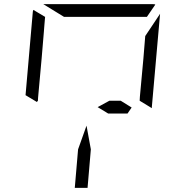

<svg xmlns="http://www.w3.org/2000/svg" viewBox="-20 -1020 856 932"><path d="M421 -295 405 -108H343L359 -295L400 -410ZM104 -558 139 -959Q139 -966 142 -972L199 -938L198 -928L195 -892L193 -866L182 -735L165 -548L164 -531L159 -525ZM291 -938 190 -1000H452H720Q730 -1000 734 -998L693 -938H663H477H415ZM757 -953 717 -500V-495L658 -531L659 -550L676 -735L685 -845ZM511 -531H566L619 -498L599 -469H505L454 -500Z"/></svg>

Font: DSEG14 Modern Mini
Style: Light Italic
Weight: 300
Italic angle: -5°
Designer: Keshikan(Twitter:@keshinomi_88pro)
Version: Version 0.46